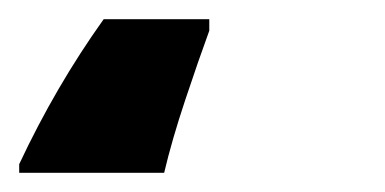

<svg xmlns="http://www.w3.org/2000/svg" viewBox="-54 41 401 200"><path d="M-34 221H117Q125 187 139 145Q153 103 164 73V61H54Q4 131 -34 212Z"/></svg>

Font: Noto Sans Display Condensed Black
Style: Italic
Weight: 900
Width: 3
Italic angle: -192°
Designer: Monotype Design Team
Foundry: Monotype Imaging Inc.
Version: Version 1.900